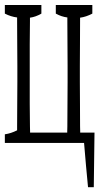

<svg xmlns="http://www.w3.org/2000/svg" viewBox="-27 -548 416 780"><path d="M-7.3 -2.4Q17.6 -5.9 42.5 -18.6V-22Q42.5 -23.4 42.5 -34.2Q42.5 -78.6 43 -127.2Q43.5 -175.8 43.5 -214.4Q43.5 -242.7 43.5 -280.8Q43.5 -319.3 43 -367.7Q42.5 -416 42.5 -460.9Q42.5 -462.4 42.5 -473.1V-477.1Q17.6 -480 -7.3 -492.7Q-7.3 -505.4 -7.3 -527.8H141.1Q141.1 -505.4 141.1 -492.7Q118.7 -479.5 94.7 -476.1V-472.7Q94.7 -461.9 94.7 -460.9Q93.8 -409.2 93.8 -367.7Q93.8 -319.3 93.8 -280.8Q93.8 -242.7 93.8 -214.4Q93.8 -166 93.8 -127.4Q94.2 -76.2 94.7 -34.7Q94.7 -19.5 95.2 -14.2V-9.3H246.1V-14.2Q246.1 -19.5 246.6 -34.2Q247.1 -75.7 247.1 -127.4Q247.1 -166 247.6 -214.4Q247.6 -242.7 247.6 -280.8Q247.1 -319.3 247.1 -367.7Q246.6 -409.7 246.6 -460.9Q246.6 -462.4 246.6 -473.6V-477.1Q222.7 -480 199.7 -492.7Q199.7 -505.4 199.7 -527.8H348.1Q348.1 -505.4 348.1 -492.7Q323.2 -479.5 298.3 -476.1V-472.7Q298.3 -461.9 298.3 -460.9Q297.9 -409.2 297.9 -367.7Q297.9 -319.3 297.4 -280.8Q297.4 -242.7 297.4 -214.4Q297.9 -166 297.9 -127.4Q298.3 -76.2 298.3 -34.7Q298.3 -19.5 298.8 -14.2V-9.3H356.9Q355.5 106.4 354 212.4H330.6Q322.3 127.4 314.5 32.7H-7.3Q-7.3 20 -7.3 -2.4Z"/></svg>

Font: Scarab Serif
Style: Condensed-Light
Weight: 300
Designer: John Roberts
Foundry: Scarab
Version: 1.0